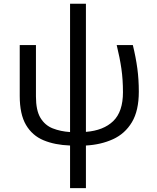

<svg xmlns="http://www.w3.org/2000/svg" viewBox="-20 -762 829 1017"><path d="M435.1 234.4H351.1V8.8Q270.5 5.9 210.7 -19Q150.9 -43.9 117.7 -100.3Q84.5 -156.7 84.5 -253.9V-523.4H170.4V-251Q170.4 -177.2 194.3 -137.7Q218.3 -98.1 259.3 -82Q300.3 -65.9 351.1 -62.5V-742.2H435.1V-63.5Q528.3 -70.8 579.8 -120.6Q631.3 -170.4 631.3 -273.4Q631.3 -340.8 623 -398.2Q614.7 -455.6 598.1 -523.4H683.6Q699.7 -457.5 707.5 -399.2Q715.3 -340.8 715.3 -276.4Q715.3 -175.8 678.7 -114.7Q642.1 -53.7 578.6 -24.7Q515.1 4.4 435.1 8.8Z"/></svg>

Font: Lunasima
Style: Regular
Weight: 400
Designer: The DocRepair Project, Monotype Design Team
Foundry: Google
Version: Version 2.009